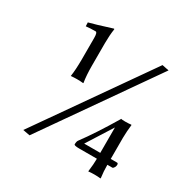

<svg xmlns="http://www.w3.org/2000/svg" viewBox="-161 -784 982 1000"><g transform="rotate(30 330.0 -283.5)"><path d="M557.1 -601.1 598.1 -592.8 140.1 62 98.1 54.2ZM397 -7.8Q368.2 -7.8 367.2 -15.1Q367.2 -32.2 373 -40Q434.1 -122.1 509.8 -249V-251Q515.6 -249 536.1 -249Q555.2 -249 571.8 -251L573.2 -249Q568.4 -209 567.9 -169.9V-43H606Q612.8 -43 612.8 -32.2Q612.8 -27.3 608.9 -18.1Q603 -8.3 598.1 -7.8H567.9Q567.9 31.2 573.2 69.8L571.8 71.8Q554.7 69.8 536.1 69.8Q516.1 69.8 499 71.8V69.8Q504.9 24.9 504.9 -7.8ZM408.2 -43H504.9V-195.8ZM240.2 -415Q240.2 -356.9 247.1 -314.9L246.1 -313Q228 -314.9 208 -314.9Q189 -314.9 171.9 -313V-314.9Q177.7 -351.1 178.2 -415V-544.9Q178.2 -579.1 168 -579.1Q132.8 -579.1 109.9 -576.2L108.9 -599.1Q141.1 -606.9 243.2 -639.2Q246.1 -639.2 246.1 -636.2Q240.2 -595.2 240.2 -549.8Z"/></g></svg>

Font: Biolilbert
Style: Regular
Weight: 400
Designer: Philipp H. Poll
Foundry: Philipp H. Poll
Version: Version 1.1.0